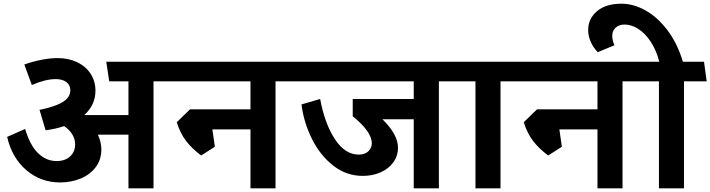

<svg xmlns="http://www.w3.org/2000/svg" viewBox="-20 -1028 3877 1048"><path d="M817.9 0H681.2V-293H514.2Q533.2 -252.9 533.2 -211.9Q533.2 -156.7 502.7 -116Q472.2 -75.2 420.7 -53.7Q369.1 -32.2 308.1 -32.2Q202.1 -32.2 123.5 -99.6Q44.9 -167 19 -280.8L117.2 -324.2Q144 -234.4 188 -191.7Q231.9 -148.9 289.1 -148.9Q335.9 -148.9 363 -174.6Q390.1 -200.2 390.1 -240.2Q390.1 -270 374 -295.4Q357.9 -320.8 330.1 -339.8Q283.2 -323.7 229 -316.9L195.8 -428.2Q279.8 -445.3 321.8 -470.7Q363.8 -496.1 363.8 -535.2Q363.8 -564 342.3 -580.1Q320.8 -596.2 284.2 -596.2Q228 -596.2 153.8 -564L112.8 -675.8Q156.7 -691.9 205.3 -701.4Q253.9 -710.9 293.9 -710.9Q355 -710.9 402.1 -688Q449.2 -665 475.1 -624.5Q501 -584 501 -533.2Q501 -455.1 439.9 -399.9H681.2V-584H576.2L560.1 -690.9H926.8L941.9 -584H817.9Z M1483.9 0H1347.2V-321.8H1139.2L1152.8 -227.1L1078.1 -179.2Q1028.3 -216.3 996.1 -258.1Q963.9 -299.8 944.8 -360.8L1017.1 -431.2H1347.2V-584H913.1L897 -690.9H1592.8L1607.9 -584H1483.9Z M2375.5 0H2238.3V-377H2067.4Q2152.3 -293.9 2152.3 -222.2Q2152.3 -177.2 2127 -142.1Q2101.6 -106.9 2057.6 -87.4Q2013.7 -67.9 1960.4 -67.9Q1869.6 -67.9 1797.6 -125Q1725.6 -182.1 1681.6 -272Q1637.7 -361.8 1625.5 -458L1727.5 -487.8Q1752.4 -353 1807.9 -268.6Q1863.3 -184.1 1938.5 -184.1Q1971.7 -184.1 1990.5 -202.1Q2009.3 -220.2 2009.3 -246.1Q2009.3 -279.3 1981.4 -317.1Q1953.6 -355 1905.3 -393.1V-487.8H2238.3V-584H1580.6L1563.5 -690.9H2484.4L2499.5 -584H2375.5Z M2711.9 0H2575.2V-584H2470.2L2454.1 -690.9H2821.3L2835.9 -584H2711.9Z M3377.9 0H3241.2V-321.8H3033.2L3046.9 -227.1L2972.2 -179.2Q2922.4 -216.3 2890.1 -258.1Q2857.9 -299.8 2838.9 -360.8L2911.1 -431.2H3241.2V-584H2807.1L2791 -690.9H3486.8L3502 -584H3377.9Z M3713.4 0H3576.7V-584H3471.7L3455.6 -690.9H3578.6Q3561.5 -756.8 3530.5 -802.5Q3499.5 -848.1 3462.6 -871.1Q3425.8 -894 3389.6 -894Q3358.9 -894 3340.3 -877Q3321.8 -859.9 3321.8 -832Q3321.8 -810.1 3333.5 -780.8L3242.7 -743.2Q3216.8 -770 3203.6 -801.5Q3190.4 -833 3190.4 -863.8Q3190.4 -925.8 3238.5 -966.8Q3286.6 -1007.8 3372.6 -1007.8Q3436.5 -1007.8 3502 -971.9Q3567.4 -936 3622.1 -864.5Q3676.8 -793 3707.5 -690.9H3822.8L3837.4 -584H3713.4Z"/></svg>

Font: Kadwa
Style: Bold
Weight: 700
Designer: Sol Matas
Foundry: Sol Matas
Version: Version 1.001;PS 001.000;hotconv 1.0.70;makeotf.lib2.5.58329